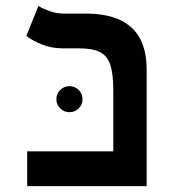

<svg xmlns="http://www.w3.org/2000/svg" viewBox="-20 -632 626 652"><path d="M72.3 0V-118.2H364.7V-325.7Q364.7 -381.3 354.5 -412.1Q344.2 -442.9 319.1 -455.3Q293.9 -467.8 249.5 -467.8H194.3Q155.3 -467.8 123.5 -480.5Q91.8 -493.2 69.3 -509.8L110.4 -611.8Q121.6 -604.5 146 -595.2Q170.4 -585.9 195.8 -585.9H271.5Q478 -585.9 478 -396.5V0ZM215.8 -251Q197.8 -251 184.6 -263.9Q171.4 -276.9 171.4 -294.9Q171.4 -313.5 184.6 -326.4Q197.8 -339.4 215.8 -339.4Q234.4 -339.4 247.3 -326.4Q260.3 -313.5 260.3 -294.9Q260.3 -276.9 247.3 -263.9Q234.4 -251 215.8 -251Z"/></svg>

Font: Cascadia Mono NF SemiBold
Style: Regular
Weight: 600
Monospace: yes
Designer: Aaron Bell
Foundry: Saja Typeworks
Version: Version 2404.023; ttfautohint (v1.8.4)